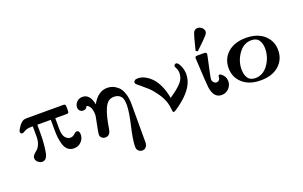

<svg xmlns="http://www.w3.org/2000/svg" viewBox="-106 -1194 3060 1939"><g transform="rotate(-20 1424.0 -225.0)"><path d="M48.8 -337.9Q48.8 -346.7 59.1 -365.2Q79.1 -401.4 99.1 -419.7Q119.1 -438 132.1 -441.4Q145 -444.8 164.1 -444.8H555.2Q571.3 -444.8 575.7 -438Q580.1 -431.2 580.1 -410.2V-382.8Q580.1 -358.9 576.7 -353Q573.2 -347.2 556.2 -346.2H434.1V-235.8Q434.1 -166 457.5 -137.5Q481 -108.9 511.2 -108.9Q538.1 -108.9 557.6 -127.9Q577.1 -147 589.8 -147Q619.6 -147 619.9 -104Q620.1 -61 588.6 -28.1Q557.1 4.9 509.8 4.9Q470.7 4.9 444.3 -17.6Q418 -40 406 -81.1Q394 -122.1 390.1 -160.6Q386.2 -199.2 386.2 -249V-346.2H241.2V-246.1Q241.2 -181.2 235.1 -125.5Q229 -69.8 224.1 -48.3Q219.2 -26.9 214.8 -18.1Q199.7 22.9 162.1 22.9Q137.2 22.9 116.2 3.9Q95.2 -15.1 95.2 -39.1Q95.2 -58.1 110.6 -74.5Q126 -90.8 144 -105Q162.1 -119.1 177.5 -153.1Q192.9 -187 192.9 -236.8V-346.2H168Q129.9 -346.2 104 -331.1Q78.1 -315.9 71.8 -315.9Q62 -315.9 55.4 -323Q48.8 -330.1 48.8 -337.9Z M677.7 -372.1Q677.7 -405.3 702.1 -430.2Q726.6 -455.1 763.7 -455.1Q843.8 -455.1 866.7 -337.9Q929.7 -455.1 1030.8 -455.1Q1060.5 -455.1 1088.1 -444.6Q1115.7 -434.1 1144 -408.9Q1172.4 -383.8 1189.5 -333Q1206.5 -282.2 1206.5 -210V194.8Q1206.5 220.7 1195.1 236.8Q1183.6 252.9 1172.1 257.1Q1160.6 261.2 1149.4 261.2Q1129.4 261.2 1111.1 246.6Q1092.8 231.9 1092.8 198.2Q1092.8 130.4 1125.7 -10.7Q1158.7 -151.9 1158.7 -222.2Q1158.7 -287.1 1140.6 -312Q1114.7 -347.2 1063.5 -347.2Q1029.3 -347.2 1004.4 -328.6Q979.5 -310.1 961.4 -269.5Q943.4 -229 931.4 -181.4Q919.4 -133.8 906.7 -58.1Q897 9.8 845.7 9.8Q821.8 9.8 806.2 -4.6Q790.5 -19 790.5 -40Q790.5 -58.1 808.1 -143.1Q825.7 -228 825.7 -237.8Q825.7 -334 773.4 -355Q760.3 -321.8 726.6 -321.8Q705.6 -321.8 691.7 -335.9Q677.7 -350.1 677.7 -372.1Z M1355.5 -439.9Q1389.6 -439.9 1425.5 -422.4Q1461.4 -404.8 1496.3 -370.4Q1531.2 -335.9 1558.8 -275.9Q1586.4 -215.8 1599.6 -140.1Q1643.6 -170.9 1662.1 -185.1Q1680.7 -199.2 1711.7 -228Q1742.7 -256.8 1755.6 -286.4Q1768.6 -315.9 1768.6 -349.1Q1768.6 -377 1757.1 -398.4Q1745.6 -419.9 1745.6 -425.8Q1745.6 -434.6 1752 -441.9Q1758.3 -449.2 1768.6 -449.2Q1789.6 -449.2 1809.6 -403.6Q1829.6 -357.9 1829.6 -312Q1829.6 -187 1692.4 -71.8Q1674.3 -55.7 1633.8 -25.9Q1593.3 3.9 1583.3 3.9Q1573.2 3.9 1570.8 -5.6Q1568.4 -15.1 1565.9 -43.5Q1563.5 -71.8 1554.7 -101.1Q1537.6 -157.2 1498.5 -212.6Q1459.5 -268.1 1424.6 -300Q1389.6 -332 1355 -360.1Q1320.3 -388.2 1318.4 -390.1Q1308.6 -399.9 1308.6 -410.9Q1308.6 -421.9 1319.6 -430.9Q1330.6 -439.9 1355.5 -439.9Z M1973.1 -428.2Q1973.1 -441.4 1979 -445.8Q1984.9 -450.2 1998 -450.2H2073.2Q2097.2 -450.2 2097.2 -432.1Q2097.2 -423.3 2071.5 -307.6Q2045.9 -191.9 2045.9 -179.2Q2045.9 -159.2 2058.6 -144Q2071.3 -128.9 2089.8 -128.9Q2105 -128.9 2116.5 -139.9Q2127.9 -150.9 2127.9 -167Q2127.9 -192.9 2142.1 -192.9Q2157.2 -192.9 2180.7 -166Q2204.1 -139.2 2204.1 -100.1Q2204.1 -57.1 2172.6 -24.2Q2141.1 8.8 2095.2 8.8Q2010.3 8.8 1993.2 -108.9Q1990.2 -129.9 1985.1 -209.5Q1980 -289.1 1977.1 -357.9ZM1998 -500Q2034.2 -647.9 2047.6 -679.4Q2061 -710.9 2094.2 -710.9Q2120.1 -710.9 2140.1 -692.4Q2160.2 -673.8 2160.2 -651.9Q2160.2 -633.8 2144 -614.5Q2127.9 -595.2 2073.2 -542Q2039.1 -509.8 2018.1 -488.8Z M2251.5 -222.2Q2251.5 -322.3 2323 -386.2Q2394.5 -450.2 2518.6 -450.2Q2641.6 -450.2 2713.1 -386Q2784.7 -321.8 2784.7 -223.1Q2784.7 -123 2713.1 -59.1Q2641.6 4.9 2517.6 4.9Q2394.5 4.9 2323 -59.1Q2251.5 -123 2251.5 -222.2ZM2369.6 -164.1Q2369.6 -110.8 2393.6 -73Q2417.5 -35.2 2474.6 -35.2Q2555.7 -35.2 2611.1 -111.6Q2666.5 -188 2666.5 -285.2Q2666.5 -336.9 2642.6 -373Q2618.7 -409.2 2561.5 -409.2Q2479.5 -409.2 2424.6 -332Q2369.6 -254.9 2369.6 -164.1Z"/></g></svg>

Font: CMU Serif
Style: Bold
Weight: 700
Version: Version 0.7.0